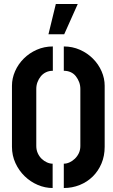

<svg xmlns="http://www.w3.org/2000/svg" viewBox="-20 -938 565 963"><path d="M223 -766 260 -918H370L302 -766ZM300 5V-117Q314 -117 328.5 -123.5Q343 -130 355.5 -142Q368 -154 375.5 -170Q383 -186 383 -206V-492Q383 -510 377 -526Q371 -542 360.5 -555.5Q350 -569 334.5 -576Q319 -583 300 -583V-705Q343 -705 380.5 -688.5Q418 -672 446 -644Q474 -616 489.5 -580.5Q505 -545 505 -508V-202Q505 -156 489 -118Q473 -80 445 -52.5Q417 -25 379.5 -10Q342 5 300 5ZM244 5Q206 5 169.5 -10.5Q133 -26 104 -54Q75 -82 57.5 -120Q40 -158 40 -202V-508Q40 -545 55.5 -580.5Q71 -616 99 -644Q127 -672 164.5 -688.5Q202 -705 245 -705V-583Q226 -583 210.5 -575.5Q195 -568 184.5 -555Q174 -542 168 -526Q162 -510 162 -492V-206Q162 -186 169.5 -169.5Q177 -153 189 -141.5Q201 -130 215.5 -123.5Q230 -117 244 -117Z"/></svg>

Font: Stick No Bills
Style: Bold
Weight: 700
Version: Version 2.000